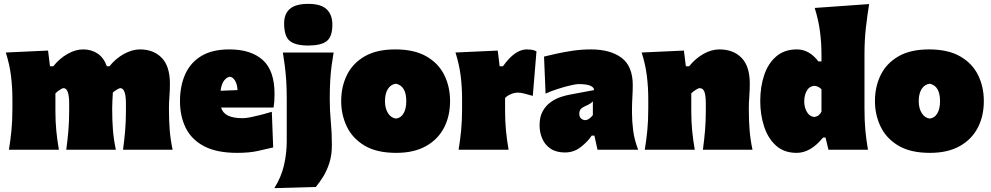

<svg xmlns="http://www.w3.org/2000/svg" viewBox="-20 -773 5116 991"><path d="M26 0Q34.5 -52 39.2 -101Q44 -150 44 -213V-263Q44 -322.5 36.8 -381.2Q29.5 -440 10 -502L228 -512L238 -431H255Q287.5 -471.5 328.8 -494.8Q370 -518 409 -518Q451.5 -518 483.5 -496.8Q515.5 -475.5 531.5 -431H545Q577.5 -471.5 620.2 -494.8Q663 -518 702 -518Q772.5 -518 814.8 -474.5Q857 -431 857 -341Q857 -308 854.5 -275.2Q852 -242.5 852 -213Q852 -150 856 -101Q860 -52 871 0H615Q622 -52 626 -99.5Q630 -147 630 -200V-238Q630 -318 601 -318Q595.5 -318 583.5 -310.8Q571.5 -303.5 562.5 -295.5Q561.5 -274 560.2 -253Q559 -232 559 -213Q559 -150 563 -101Q567 -52 578 0H322Q329 -52 333 -99.5Q337 -147 337 -200V-238Q337 -318 308 -318Q302 -318 288.2 -309Q274.5 -300 266 -291V-200Q266 -147 270.5 -99.5Q275 -52 284 0Z M1204 16Q1099 16 1034 -18Q969 -52 939 -112.2Q909 -172.5 909 -251Q909 -329.5 936 -389.8Q963 -450 1019.2 -484Q1075.5 -518 1164 -518Q1275 -518 1336 -463.5Q1397 -409 1397 -288Q1397 -266.5 1395.8 -250.2Q1394.5 -234 1392 -218H1121Q1129 -190.5 1156 -176.8Q1183 -163 1233 -163Q1248.5 -163 1274.8 -168.2Q1301 -173.5 1330 -181Q1359 -188.5 1383 -196L1390 -12Q1357 -4.5 1312.5 5.8Q1268 16 1204 16ZM1166 -377Q1150 -374.5 1136.5 -357Q1123 -339.5 1118.5 -304.5L1206 -308Q1204.5 -338.5 1193 -357Q1181.5 -375.5 1166 -377Z M1396 198Q1431.5 141.5 1445.8 80Q1460 18.5 1460 -45V-263Q1460 -318 1457.2 -358.8Q1454.5 -399.5 1450 -433.5Q1445.5 -467.5 1440 -502H1702Q1696 -467.5 1691.5 -433.5Q1687 -399.5 1684.5 -358.8Q1682 -318 1682 -263Q1682 -201.5 1687.5 -145Q1693 -88.5 1693 -24Q1693 27.5 1680 68Q1667 108.5 1647.8 139.2Q1628.5 170 1610 192ZM1570.5 -538Q1505.5 -538 1476 -561.5Q1446.5 -585 1446.5 -653Q1446.5 -701 1476 -727Q1505.5 -753 1571.5 -753Q1637 -753 1666.2 -725Q1695.5 -697 1695.5 -646Q1695.5 -583 1666 -560.5Q1636.5 -538 1570.5 -538Z M2025 16Q1924 16 1861.5 -21.5Q1799 -59 1770 -120Q1741 -181 1741 -251Q1741 -326 1771 -386.5Q1801 -447 1862.8 -482.5Q1924.5 -518 2020 -518Q2118 -518 2180.5 -482.2Q2243 -446.5 2273 -386Q2303 -325.5 2303 -251Q2303 -174 2271.8 -113.8Q2240.5 -53.5 2178.5 -18.8Q2116.5 16 2025 16ZM2024 -161Q2049 -164 2063 -187.8Q2077 -211.5 2077 -251Q2077 -329 2024 -341Q1997 -337.5 1982 -313.8Q1967 -290 1967 -251Q1967 -213.5 1982.8 -188.8Q1998.5 -164 2024 -161Z M2347 0Q2355.5 -52 2360.2 -101Q2365 -150 2365 -213V-263Q2365 -322.5 2357.8 -381.2Q2350.5 -440 2331 -502L2549 -512L2559 -431H2576Q2637.5 -518 2699 -518Q2707.5 -518 2722 -516.5Q2736.5 -515 2749 -508L2730 -278Q2710 -284 2688.5 -289.5Q2667 -295 2654 -295Q2634.5 -295 2615 -286.2Q2595.5 -277.5 2587 -267V-200Q2587 -147 2591.5 -99.5Q2596 -52 2605 0Z M2896 14Q2851 14 2822 -5.5Q2793 -25 2779 -57Q2765 -89 2765 -126Q2765 -170.5 2781.2 -199.2Q2797.5 -228 2822 -245.5Q2846.5 -263 2872.5 -271.8Q2898.5 -280.5 2918 -284L3046 -308Q3047 -321 3028.2 -330Q3009.5 -339 2965 -339Q2954 -339 2924.5 -332.2Q2895 -325.5 2859.8 -314.2Q2824.5 -303 2796 -290L2788 -481Q2813.5 -487 2852 -495.8Q2890.5 -504.5 2936.2 -511.2Q2982 -518 3030 -518Q3130 -518 3188 -474.8Q3246 -431.5 3246 -333Q3246 -307 3244 -271.5Q3242 -236 3242 -212V-190Q3242 -147.5 3248 -99.8Q3254 -52 3274 0H3064L3048 -73H3034Q3014 -42.5 2978 -14.2Q2942 14 2896 14ZM3000 -153Q3010.5 -153 3021.2 -160.5Q3032 -168 3040 -179V-250Q3034 -243.5 3026.2 -238.2Q3018.5 -233 3002 -226Q2991 -221.5 2980.5 -212.8Q2970 -204 2970 -186Q2970 -169 2979.8 -161Q2989.5 -153 3000 -153Z M3308 0Q3316.5 -52 3321.2 -101Q3326 -150 3326 -213V-263Q3326 -322.5 3318.8 -381.2Q3311.5 -440 3292 -502L3510 -512L3520 -431H3537Q3569.5 -471.5 3611 -494.8Q3652.5 -518 3693 -518Q3765 -518 3807.5 -474.5Q3850 -431 3850 -341Q3850 -308 3847.5 -275.2Q3845 -242.5 3845 -213Q3845 -150 3849 -101Q3853 -52 3864 0H3608Q3615 -52 3619 -99.5Q3623 -147 3623 -200V-238Q3623 -279.5 3616 -298.8Q3609 -318 3591 -318Q3584.5 -318 3570.5 -309Q3556.5 -300 3548 -291V-200Q3548 -147 3552.5 -99.5Q3557 -52 3566 0Z M4092 16Q4026.5 16 3985 -21.8Q3943.5 -59.5 3923.8 -120.5Q3904 -181.5 3904 -251Q3904 -325.5 3924.5 -386Q3945 -446.5 3987 -482.2Q4029 -518 4093 -518Q4157 -518 4204 -456H4220V-493Q4220 -552.5 4212.2 -611.2Q4204.5 -670 4185 -732L4466 -752Q4456.5 -694.5 4449.2 -629.8Q4442 -565 4442 -493V-213Q4442 -150 4446.5 -101Q4451 -52 4460 0H4256L4241 -63H4228Q4164 16 4092 16ZM4183 -169Q4209 -173 4220 -197V-312Q4205 -328.5 4183 -330Q4157.5 -328 4144.2 -304.8Q4131 -281.5 4131 -249Q4131 -219 4144.8 -195.2Q4158.5 -171.5 4183 -169Z M4780 16Q4679 16 4616.5 -21.5Q4554 -59 4525 -120Q4496 -181 4496 -251Q4496 -326 4526 -386.5Q4556 -447 4617.8 -482.5Q4679.5 -518 4775 -518Q4873 -518 4935.5 -482.2Q4998 -446.5 5028 -386Q5058 -325.5 5058 -251Q5058 -174 5026.8 -113.8Q4995.5 -53.5 4933.5 -18.8Q4871.5 16 4780 16ZM4779 -161Q4804 -164 4818 -187.8Q4832 -211.5 4832 -251Q4832 -329 4779 -341Q4752 -337.5 4737 -313.8Q4722 -290 4722 -251Q4722 -213.5 4737.8 -188.8Q4753.5 -164 4779 -161Z"/></svg>

Font: Commissioner Flair Black
Style: Regular
Weight: 900
Designer: Kostas Bartsokas
Foundry: Kostas Bartsokas
Version: Version 1.000; ttfautohint (v1.8.3)